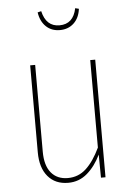

<svg xmlns="http://www.w3.org/2000/svg" viewBox="-54 -793 581 844"><g transform="rotate(-5 236.5 -371.0)"><path d="M378 0H358L357 -102Q333 -52 297 -21Q261 10 213 10Q156 10 123.5 -28.5Q91 -67 91 -135V-519H113V-136Q113 -75 139.5 -43Q166 -11 213 -11Q260 -11 294 -42.5Q328 -74 356 -133V-519H378ZM144 -748 160 -752Q176 -683 235 -683Q296 -683 310 -752L326 -748Q321 -708 296.5 -685Q272 -662 235 -662Q198 -662 174 -685Q150 -708 144 -748Z"/></g></svg>

Font: Fira Sans Extra Condensed Thin
Style: Regular
Weight: 250
Width: 1
Designer: Carrois Corporate & Edenspiekermann AG
Foundry: Carrois Corporate GbR & Edenspiekermann AG
Version: Version 4.203